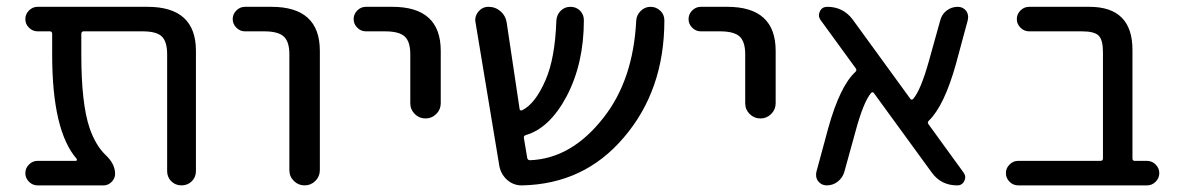

<svg xmlns="http://www.w3.org/2000/svg" viewBox="-20 -567 3480 566"><path d="M557.6 -62.5Q557.6 -44.9 545.4 -32.7Q533.2 -20.5 515.1 -20.5Q497.1 -20.5 484.9 -32.7Q472.7 -44.9 472.7 -62.5V-407.2Q472.7 -444.3 457 -459.5Q441.4 -474.6 400.4 -474.6H226.6Q219.7 -474.6 219.7 -466.8V-405.3Q219.7 -261.7 244.1 -189.5Q261.7 -138.7 291 -110.4Q319.3 -84 319.3 -54.7Q319.3 -41 309.1 -30.8Q298.8 -20.5 285.2 -20.5H90.8Q76.2 -20.5 65.4 -31.2Q54.7 -42 54.7 -56.6Q54.7 -71.3 65.4 -82Q76.2 -92.8 90.8 -92.8H203.1Q206.1 -92.8 206.5 -94.7Q207 -96.7 206.1 -98.6Q133.8 -181.6 133.8 -405.3V-466.8Q133.8 -474.6 127 -474.6H90.8Q76.2 -474.6 65.4 -485.4Q54.7 -496.1 54.7 -510.7Q54.7 -525.4 65.4 -536.1Q76.2 -546.9 90.8 -546.9H415Q557.6 -546.9 557.6 -417Z M702.1 -474.6Q687.5 -474.6 676.8 -485.4Q666 -496.1 666 -510.7Q666 -525.4 676.8 -536.1Q687.5 -546.9 702.1 -546.9H780.3Q922.9 -546.9 922.9 -417V-65.4Q922.9 -46.9 909.7 -33.7Q896.5 -20.5 877.9 -20.5Q859.4 -20.5 846.2 -33.7Q833 -46.9 833 -65.4V-407.2Q833 -444.3 816.4 -459.5Q799.8 -474.6 758.8 -474.6Z M1058.6 -474.6Q1043.9 -474.6 1033.2 -485.4Q1022.5 -496.1 1022.5 -510.7Q1022.5 -525.4 1033.2 -536.1Q1043.9 -546.9 1058.6 -546.9H1136.7Q1279.3 -546.9 1279.3 -417V-262.7Q1279.3 -244.1 1266.1 -231Q1252.9 -217.8 1234.4 -217.8Q1215.8 -217.8 1202.6 -231Q1189.5 -244.1 1189.5 -262.7V-407.2Q1189.5 -444.3 1172.9 -459.5Q1156.2 -474.6 1115.2 -474.6Z M1927.7 -534.2Q1938.5 -523.4 1938.5 -506.8Q1938.5 -300.8 1818.4 -161.1Q1702.1 -24.4 1519.5 -20.5Q1518.6 -20.5 1517.6 -20.5Q1494.1 -20.5 1475.6 -36.1Q1457 -52.7 1452.1 -77.1L1381.8 -501Q1380.9 -504.9 1380.9 -507.8Q1380.9 -521.5 1390.6 -533.2Q1402.3 -546.9 1419.9 -546.9Q1440.4 -546.9 1455.6 -533.7Q1470.7 -520.5 1473.6 -501L1511.7 -246.1Q1512.7 -239.3 1519.5 -242.2Q1557.6 -260.7 1587.9 -330.1Q1616.2 -394.5 1620.1 -505.9Q1621.1 -523.4 1632.8 -535.2Q1644.5 -546.9 1661.6 -546.9Q1678.7 -546.9 1690.4 -535.2Q1701.2 -523.4 1701.2 -507.8Q1701.2 -379.9 1650.4 -283.2Q1600.6 -189.5 1530.3 -168.9Q1523.4 -167 1524.4 -160.2L1534.2 -101.6Q1535.2 -94.7 1543 -94.7Q1665 -99.6 1758.8 -219.7Q1846.7 -331.1 1855.5 -505.9Q1856.4 -522.5 1868.7 -534.7Q1880.9 -546.9 1897.9 -546.9Q1915 -546.9 1927.7 -534.2Z M2045.9 -474.6Q2031.2 -474.6 2020.5 -485.4Q2009.8 -496.1 2009.8 -510.7Q2009.8 -525.4 2020.5 -536.1Q2031.2 -546.9 2045.9 -546.9H2124Q2266.6 -546.9 2266.6 -417V-262.7Q2266.6 -244.1 2253.4 -231Q2240.2 -217.8 2221.7 -217.8Q2203.1 -217.8 2189.9 -231Q2176.8 -244.1 2176.8 -262.7V-407.2Q2176.8 -444.3 2160.2 -459.5Q2143.6 -474.6 2102.5 -474.6Z M2820.3 -58.6Q2829.1 -46.9 2822.8 -33.7Q2816.4 -20.5 2801.8 -20.5Q2753.9 -20.5 2726.6 -58.6L2556.6 -292Q2552.7 -297.9 2547.9 -293Q2525.4 -266.6 2502 -179.7L2468.8 -59.6Q2463.9 -43 2449.7 -31.7Q2435.5 -20.5 2417 -20.5Q2401.4 -20.5 2391.6 -33.2Q2385.7 -41 2385.7 -51.8Q2385.7 -55.7 2386.7 -60.5L2421.9 -190.4Q2456.1 -312.5 2501 -354.5Q2506.8 -359.4 2502.9 -365.2L2398.4 -508.8Q2390.6 -520.5 2397 -533.7Q2403.3 -546.9 2418.9 -546.9Q2465.8 -546.9 2494.1 -508.8L2663.1 -276.4Q2667 -270.5 2671.9 -275.4Q2694.3 -300.8 2718.8 -388.7L2752 -507.8Q2756.8 -525.4 2771 -536.1Q2785.2 -546.9 2803.7 -546.9Q2818.4 -546.9 2828.1 -535.2Q2834 -526.4 2834 -516.6Q2834 -512.7 2833 -507.8L2797.9 -377.9Q2763.7 -255.9 2718.8 -211.9Q2712.9 -207 2716.8 -201.2Z M3231.4 -414.1Q3231.4 -449.2 3218.8 -461.9Q3206.1 -474.6 3169.9 -474.6H3013.7Q2999 -474.6 2988.3 -485.4Q2977.5 -496.1 2977.5 -510.7Q2977.5 -525.4 2988.3 -536.1Q2999 -546.9 3013.7 -546.9H3191.4Q3318.4 -546.9 3318.4 -419.9V-99.6Q3318.4 -92.8 3325.2 -92.8H3361.3Q3376 -92.8 3386.7 -82Q3397.5 -71.3 3397.5 -56.6Q3397.5 -42 3386.7 -31.2Q3376 -20.5 3361.3 -20.5H2981.4Q2966.8 -20.5 2956.1 -31.2Q2945.3 -42 2945.3 -56.6Q2945.3 -71.3 2956.1 -82Q2966.8 -92.8 2981.4 -92.8H3223.6Q3231.4 -92.8 3231.4 -99.6Z"/></svg>

Font: Gen Jyuu Gothic P Regular
Style: Regular
Weight: 400
Designer: [Source Han Sans]
Ryoko NISHIZUKA  (kana & ideographs); Paul D. Hunt (Latin, Greek & Cyrillic); Wenlong ZHANG  (bopomofo
Version: Version 1.002.20150607